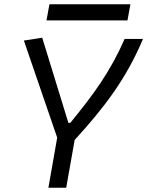

<svg xmlns="http://www.w3.org/2000/svg" viewBox="-20 -875 686 895"><path d="M205.6 0H288.6L328.1 -222.7C465.3 -372.6 568.4 -507.3 646.5 -693.4H561C493.2 -539.6 416 -434.6 307.6 -302.2H298.8L176.8 -699.2L91.3 -686L246.6 -233.4ZM196.8 -779.8H574.2L587.9 -855H210.4Z"/></svg>

Font: Cascadia Code PL SemiLight
Style: Italic
Weight: 350
Italic angle: -10°
Monospace: yes
Designer: Aaron Bell
Foundry: Saja Typeworks
Version: Version 2404.023